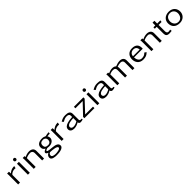

<svg xmlns="http://www.w3.org/2000/svg" viewBox="692 -2964 5498 5498"><g transform="rotate(-45 3440.5 -215.0)"><path d="M70 -444C73 -427 73 -411 73 -394V0H150V-310C183 -357 249 -385 313 -385C325 -385 338 -384 350 -381L367 -449C359 -450 351 -452 343 -452C270 -452 195 -414 149 -368C149 -394 149 -418 144 -444Z M459 -571C459 -542 480 -521 509 -521C538 -521 558 -543 558 -571C558 -599 538 -622 510 -622C480 -622 459 -601 459 -571ZM469 0H546V-443H469Z M701 -444C705 -425 706 -405 706 -386V0H783V-356C833 -382 893 -397 951 -397C1015 -397 1046 -353 1046 -304V0H1123V-312C1123 -397 1062 -450 961 -450C898 -450 835 -431 782 -403C780 -417 779 -430 776 -444Z M1244 90C1244 179 1367 192 1447 192C1540 192 1724 178 1724 71C1724 -23 1625 -45 1523 -56C1463 -63 1327 -68 1327 -101C1327 -125 1377 -141 1399 -147C1425 -144 1452 -141 1479 -141C1586 -141 1669 -207 1669 -297C1669 -328 1659 -355 1639 -381C1659 -386 1680 -389 1701 -389C1714 -389 1728 -387 1741 -387L1750 -441C1702 -441 1655 -432 1610 -419C1564 -440 1537 -450 1484 -450C1368 -450 1276 -402 1276 -297C1276 -239 1295 -203 1354 -170C1318 -158 1260 -131 1260 -94C1260 -57 1294 -44 1327 -28C1274 -4 1244 40 1244 90ZM1316 76C1316 38 1330 6 1374 -8C1467 -4 1643 10 1643 71C1643 129 1506 141 1456 141C1407 141 1316 130 1316 76ZM1356 -297C1356 -364 1396 -403 1478 -403C1547 -403 1587 -357 1587 -302C1587 -242 1557 -189 1477 -189C1389 -189 1356 -226 1356 -297Z M1834 -444C1837 -427 1837 -411 1837 -394V0H1914V-310C1947 -357 2013 -385 2077 -385C2089 -385 2102 -384 2114 -381L2131 -449C2123 -450 2115 -452 2107 -452C2034 -452 1959 -414 1913 -368C1913 -394 1913 -418 1908 -444Z M2197 -105C2197 -32 2260 7 2342 7C2415 7 2477 -18 2535 -54C2540 -21 2559 7 2603 7C2633 7 2678 0 2701 -18L2689 -47C2678 -45 2666 -45 2655 -45C2613 -45 2610 -68 2610 -97V-321C2610 -421 2541 -450 2432 -450C2346 -450 2294 -430 2226 -388L2268 -341C2326 -377 2363 -399 2438 -399C2492 -399 2533 -374 2533 -326V-273C2444 -265 2197 -257 2197 -105ZM2280 -118C2280 -217 2463 -223 2533 -229V-102C2487 -72 2428 -47 2369 -47C2315 -47 2280 -71 2280 -118Z M2756 0H3164V-60H2848L3158 -392V-443H2774V-383H3070L2756 -53Z M3274 -571C3274 -542 3295 -521 3324 -521C3353 -521 3373 -543 3373 -571C3373 -599 3353 -622 3325 -622C3295 -622 3274 -601 3274 -571ZM3284 0H3361V-443H3284Z M3488 -105C3488 -32 3551 7 3633 7C3706 7 3768 -18 3826 -54C3831 -21 3850 7 3894 7C3924 7 3969 0 3992 -18L3980 -47C3969 -45 3957 -45 3946 -45C3904 -45 3901 -68 3901 -97V-321C3901 -421 3832 -450 3723 -450C3637 -450 3585 -430 3517 -388L3559 -341C3617 -377 3654 -399 3729 -399C3783 -399 3824 -374 3824 -326V-273C3735 -265 3488 -257 3488 -105ZM3571 -118C3571 -217 3754 -223 3824 -229V-102C3778 -72 3719 -47 3660 -47C3606 -47 3571 -71 3571 -118Z M4087 -444C4090 -426 4091 -409 4091 -391V0H4168V-365C4211 -384 4260 -397 4309 -397C4378 -397 4403 -361 4403 -307V0H4480V-313C4480 -331 4478 -351 4471 -368C4514 -386 4564 -397 4612 -397C4676 -397 4705 -358 4705 -308V0H4783V-315C4783 -392 4735 -450 4637 -450C4569 -450 4510 -430 4449 -407C4420 -440 4374 -450 4328 -450C4270 -450 4215 -431 4165 -409C4164 -421 4162 -432 4159 -444Z M4911 -228C4911 -107 4978 8 5140 8C5234 8 5296 -17 5354 -79L5298 -117C5255 -68 5208 -47 5135 -47C5031 -47 4992 -155 4992 -226H5345C5345 -226 5346 -243 5346 -264C5346 -375 5287 -454 5135 -454C4980 -454 4911 -346 4911 -228ZM4993 -270C4997 -338 5046 -402 5134 -402C5228 -402 5263 -340 5267 -270Z M5467 -444C5471 -425 5472 -405 5472 -386V0H5549V-356C5599 -382 5659 -397 5717 -397C5781 -397 5812 -353 5812 -304V0H5889V-312C5889 -397 5828 -450 5727 -450C5664 -450 5601 -431 5548 -403C5546 -417 5545 -430 5542 -444Z M5994 -386H6070V-114C6070 -35 6102 7 6201 7C6230 7 6263 4 6292 -1L6286 -57C6262 -51 6234 -47 6209 -47C6158 -47 6147 -95 6147 -129V-386H6267L6276 -443H6147V-555H6070V-443H5994Z M6369 -228C6369 -92 6448 8 6620 8C6770 8 6858 -101 6858 -219C6858 -344 6778 -450 6617 -450C6463 -450 6369 -353 6369 -228ZM6449 -220C6449 -309 6494 -398 6615 -398C6724 -398 6777 -314 6777 -232C6777 -150 6732 -45 6616 -45C6503 -45 6449 -136 6449 -220Z"/></g></svg>

Font: KpMath
Style: Sans
Weight: 400
Version: Version 0.64